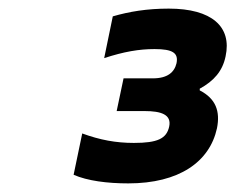

<svg xmlns="http://www.w3.org/2000/svg" viewBox="-20 -713 547 446"><path d="M316 -455C354 -455 379 -447 373 -419C367 -391 346 -381 291 -381C249 -381 212 -388 171 -403L151 -307C183 -293 229 -287 278 -287C396 -287 467 -337 484 -415C492 -455 481 -484 444 -503V-507C477 -525 497 -548 504 -582C519 -651 472 -693 372 -693C321 -693 280 -686 242 -675L222 -578C268 -593 303 -599 339 -599C381 -599 395 -590 390 -566C385 -545 369 -531 335 -531H267L251 -455Z"/></svg>

Font: LT Wave Text Bold Italic
Style: Regular
Weight: 700
Designer: Daniel Lyons
Version: Version 2.5 (Glyphs App)